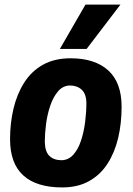

<svg xmlns="http://www.w3.org/2000/svg" viewBox="-20 -810 584 840"><path d="M252 10Q140 10 82 -42.5Q24 -95 24 -201Q24 -271 39 -334.5Q54 -398 85.5 -448Q117 -498 167.5 -526.5Q218 -555 289 -555Q395 -555 453.5 -502Q512 -449 512 -343Q512 -270 497 -206.5Q482 -143 450.5 -94Q419 -45 369.5 -17.5Q320 10 252 10ZM250 -109Q280 -110 301 -133.5Q322 -157 334.5 -195Q347 -233 352.5 -276.5Q358 -320 358 -360Q357 -400 337 -418Q317 -436 285 -436Q255 -435 234 -410.5Q213 -386 200 -348Q187 -310 181.5 -267.5Q176 -225 176 -189Q177 -146 196.5 -127.5Q216 -109 250 -109ZM242 -596 354 -790H507L359 -596Z"/></svg>

Font: Georama
Style: Bold Italic
Weight: 700
Italic angle: -9°
Designer: Jean-Baptiste Levee
Foundry: Production Type
Version: Version 1.000